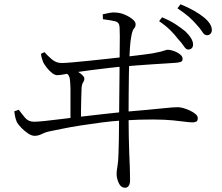

<svg xmlns="http://www.w3.org/2000/svg" viewBox="-20 -814 1040 899"><path d="M861 -582Q851 -582 841 -597.5Q831 -613 814 -631Q799 -651 778 -672Q757 -693 725 -715L739 -733Q777 -717 803.5 -699.5Q830 -682 848 -667Q884 -632 884 -606Q884 -594 877.5 -588Q871 -582 861 -582ZM566 65Q546 65 536 43Q526 21 526 0Q526 -14 530 -35.5Q534 -57 535 -99Q536 -117 536.5 -157.5Q537 -198 537.5 -250.5Q538 -303 538.5 -357Q539 -411 539.5 -456Q540 -501 540 -525Q540 -555 540.5 -586Q541 -617 541 -644Q541 -671 540 -686Q539 -709 520.5 -714Q502 -719 462 -724L461 -747Q478 -751 494 -754Q510 -757 525 -755Q544 -754 565 -745Q586 -736 600.5 -724Q615 -712 615 -701Q615 -688 608 -681Q601 -674 596 -651Q590 -620 588.5 -592Q587 -564 585 -528Q584 -502 583.5 -461Q583 -420 582.5 -371Q582 -322 582 -271.5Q582 -221 583 -176.5Q584 -132 585 -101Q587 -64 588 -26Q589 12 589 29Q589 46 583 55.5Q577 65 566 65ZM310 -244Q310 -258 310 -280.5Q310 -303 310 -327Q310 -351 310 -371.5Q310 -392 310 -401Q309 -430 307 -444Q305 -458 297.5 -465.5Q290 -473 273 -480L276 -494Q292 -493 303 -492Q314 -491 327 -486Q337 -483 348 -476Q359 -469 367 -461Q375 -453 375 -447Q375 -437 369 -428Q363 -419 362 -401Q361 -380 360.5 -357Q360 -334 359.5 -306.5Q359 -279 359 -244ZM142 -178Q128 -178 111 -189.5Q94 -201 80 -215.5Q66 -230 60 -240Q55 -251 52 -263Q49 -275 47 -293L68 -300Q82 -281 97.5 -262.5Q113 -244 139 -244Q155 -244 189.5 -247.5Q224 -251 271 -257Q318 -263 369 -269Q420 -275 469.5 -280.5Q519 -286 559 -290Q628 -296 672.5 -300Q717 -304 744 -307Q771 -310 786.5 -311Q802 -312 813 -312Q823 -312 838 -308Q853 -304 869 -296.5Q885 -289 895.5 -280Q906 -271 906 -261Q906 -248 899 -244.5Q892 -241 882 -241Q868 -241 846.5 -244Q825 -247 789.5 -250.5Q754 -254 697 -254.5Q640 -255 553 -250Q506 -247 455.5 -240.5Q405 -234 357.5 -226.5Q310 -219 273.5 -211.5Q237 -204 217 -200Q195 -196 177 -187Q159 -178 142 -178ZM248 -462Q237 -462 224 -472Q211 -482 200 -496Q189 -510 183 -521Q180 -528 176.5 -539Q173 -550 172 -562L188 -570Q204 -552 223.5 -535.5Q243 -519 269 -519Q285 -519 319 -522Q353 -525 397 -529.5Q441 -534 487 -539Q533 -544 576 -549Q619 -554 650 -558Q681 -562 693 -564Q716 -568 730 -571.5Q744 -575 752 -578Q760 -581 766 -581Q773 -581 785 -578Q797 -575 808.5 -569Q820 -563 827.5 -555.5Q835 -548 835 -538Q835 -527 825.5 -524Q816 -521 803 -520Q787 -519 758.5 -517Q730 -515 694.5 -513Q659 -511 624 -508Q589 -505 563 -503Q534 -501 491.5 -496Q449 -491 405.5 -485.5Q362 -480 330 -475Q312 -472 286.5 -467Q261 -462 248 -462ZM949 -649Q937 -649 927.5 -664.5Q918 -680 901 -698Q884 -718 864 -735.5Q844 -753 811 -775L825 -794Q862 -779 889 -763.5Q916 -748 933 -734Q953 -718 962.5 -703Q972 -688 972 -673Q972 -663 965.5 -656Q959 -649 949 -649Z"/></svg>

Font: Noto Serif SC ExtraLight Light
Style: Regular
Weight: 300
Version: Version 2.002-H1;hotconv 1.1.0;makeotfexe 2.6.0